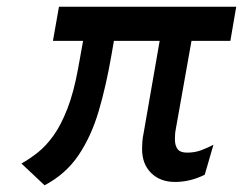

<svg xmlns="http://www.w3.org/2000/svg" viewBox="-20 -531 725 573"><path d="M113 22 44 -43Q69 -57 93.5 -76.5Q118 -96 140.2 -127.2Q162.5 -158.5 181.2 -206.8Q200 -255 213 -326L228 -409H138L156 -511H685L667.5 -409H551.5L504.5 -145Q503 -137.5 502.5 -129.8Q502 -122 502 -115.5Q502 -96.5 510 -86Q518 -75.5 538.5 -75.5Q561 -75.5 580 -82.5Q599 -89.5 617 -99L591 -9.5Q568.5 1.5 546.5 6.8Q524.5 12 502.5 12Q458 12 431 -14.8Q404 -41.5 404 -86.5Q404 -95.5 404.8 -107.5Q405.5 -119.5 409 -136L456.5 -409H320L312.5 -366Q297 -276 274.8 -200.2Q252.5 -124.5 214.5 -68Q176.5 -11.5 113 22Z"/></svg>

Font: Overpass Medium
Style: Italic
Weight: 500
Italic angle: -10°
Designer: Delve Withrington, Dave Bailey, Thomas Jockin
Foundry: Delve Fonts LLC
Version: Version 4.000